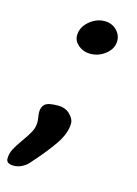

<svg xmlns="http://www.w3.org/2000/svg" viewBox="-141 -528 546 767"><g transform="rotate(15 132.0 -145.0)"><path d="M103 -387Q103 -421 132 -446Q161 -471 195 -471Q225 -471 244.5 -452Q264 -433 264 -407Q264 -376 236 -353Q208 -330 172 -330Q144 -330 123.5 -347Q103 -364 103 -387ZM-38 160Q-38 139 -28.5 120.5Q-19 102 1 74Q20 48 30 29Q40 10 40 -11Q40 -20 38 -32Q36 -44 36 -53Q36 -74 49 -85.5Q62 -97 103 -97Q133 -97 152 -78.5Q171 -60 171 -42Q171 -1 139 46Q107 93 50 156Q39 167 24 174Q9 181 -7 181Q-38 181 -38 160Z"/></g></svg>

Font: Sriracha
Style: Regular
Weight: 400
Designer: Suppakit Chalermlarp
Version: Version 1.002g